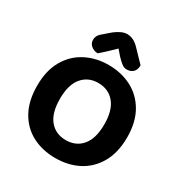

<svg xmlns="http://www.w3.org/2000/svg" viewBox="-194 -984 1089 1146"><g transform="rotate(30 350.0 -411.0)"><path d="M660 -304Q660 -200 619 -128Q578 -56 508 -19.5Q438 17 349 17Q260 17 190 -19.5Q120 -56 80 -128Q40 -200 40 -304Q40 -408 81 -479.5Q122 -551 192.5 -587.5Q263 -624 349 -624Q437 -624 507.5 -587.5Q578 -551 619 -479.5Q660 -408 660 -304ZM503 -304Q503 -400 461.5 -450Q420 -500 349 -500Q280 -500 238.5 -450.5Q197 -401 197 -304Q197 -206 238.5 -156.5Q280 -107 350 -107Q420 -107 461.5 -156.5Q503 -206 503 -304ZM350 -738Q328 -717 304 -694Q280 -671 256 -651Q229 -652 210.5 -667.5Q192 -683 192 -707Q192 -726 201 -739.5Q210 -753 234 -772L270 -803Q317 -839 352 -839Q396 -839 433 -801L514 -717Q514 -686 497.5 -670Q481 -654 454 -654Q436 -654 420.5 -665.5Q405 -677 383 -700Z"/></g></svg>

Font: Baloo Bhaijaan 2
Style: Bold
Weight: 700
Designer: Sanskriti Dholi, Noopur Datye and Ek Type
Foundry: Ek Type
Version: Version 1.701